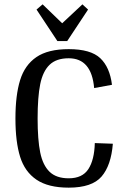

<svg xmlns="http://www.w3.org/2000/svg" viewBox="-20 -851 569 883"><path d="M296 -583Q239 -583 208 -553Q177 -523 165 -464Q153 -405 153 -306Q153 -208 165 -149.5Q177 -91 208 -61Q239 -31 296 -31Q359 -31 386.5 -73.5Q414 -116 416 -193L499 -190Q491 -90 447 -39Q403 12 296 12Q202 12 148 -24.5Q94 -61 72.5 -130Q51 -199 51 -306Q51 -413 72.5 -482.5Q94 -552 147.5 -588.5Q201 -625 296 -625Q397 -625 441 -583.5Q485 -542 495 -461L413 -446Q401 -583 296 -583ZM176 -831 266 -744 359 -831 385 -807 289 -662H244L148 -807Z"/></svg>

Font: Arya
Style: Regular
Weight: 400
Designer: Eduardo Rodriguez Tunni, Modular Infotech
Foundry: Eduardo Rodriguez Tunni, Modular Infotech
Version: Version 1.002